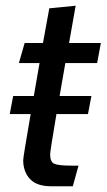

<svg xmlns="http://www.w3.org/2000/svg" viewBox="-20 -640 372 670"><path d="M208 -420 188 -305H299L287 -242H177Q155 -113 155 -101Q155 -75 169.5 -68.5Q184 -62 230 -62H254L234 10H159Q108 10 84.5 -15.5Q61 -41 61 -81Q61 -92 87 -242H14L26 -305H98Q103 -335 118 -420H46L66 -490H130L152 -611L244 -620L221 -490H332L319 -420Z"/></svg>

Font: Cabin
Style: Italic
Weight: 400
Italic angle: -7°
Designer: Pablo Impallari
Foundry: Pablo Impallari. http://www.impallari.com Igino Marini. http://www.ikern.com
Version: Version 2.200